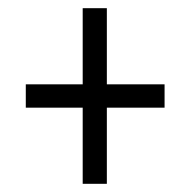

<svg xmlns="http://www.w3.org/2000/svg" viewBox="-20 -592 465 469"><path d="M182 -143H241V-329H382V-386H241V-572H182V-386H43V-329H182Z"/></svg>

Font: Noto Serif Myanmar ExtCond
Style: Regular
Weight: 400
Width: 2
Designer: Ben Mitchell and the Monotype Design Team
Foundry: Monotype Imaging Inc.
Version: Version 2.106